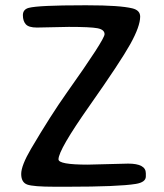

<svg xmlns="http://www.w3.org/2000/svg" viewBox="-20 -711 621 729"><path d="M89.4 -681.2Q126.5 -690.9 295.9 -690.9H312.5Q435.1 -690.9 482.9 -679.2Q512.2 -671.9 512.2 -647.9Q512.2 -611.3 474.9 -543.9Q437.5 -476.6 319.8 -309.3Q202.1 -142.1 202.1 -106Q202.1 -85.9 313 -85.9L466.3 -89.8Q533.7 -89.8 533.7 -53.2V-41Q533.7 -19 495.6 -12.7Q430.2 -2 237.3 -2H188Q106 -2 83.3 -10.3Q60.5 -18.6 60.5 -50.5Q60.5 -82.5 98.1 -146.5Q172.9 -273.4 233.9 -359.4Q377 -561 377 -581.1Q377 -598.6 350.1 -603.8Q323.2 -608.9 241.2 -608.9L120.1 -606.4Q88.9 -606.4 77.9 -618.9Q66.9 -631.3 66.9 -653.3Q66.9 -675.3 89.4 -681.2Z"/></svg>

Font: Averia Sans Libre
Style: Regular
Weight: 400
Version: Version 1.002